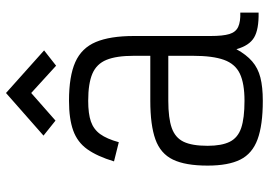

<svg xmlns="http://www.w3.org/2000/svg" viewBox="-148 -734 896 640"><g transform="rotate(-90 300.0 -414.0)"><path d="M284 14Q203 14 155.5 -3.5Q108 -21 88 -61Q68 -101 68 -170Q68 -244 88 -285.5Q108 -327 155.5 -344Q203 -361 284 -361H434V-416Q434 -474 420.5 -507Q407 -540 374.5 -554Q342 -568 284 -568Q241 -568 215 -559Q189 -550 173 -528Q157 -506 146 -466L82 -482Q99 -538 122.5 -571Q146 -604 185 -618Q224 -632 284 -632Q366 -632 413 -611Q460 -590 480 -542.5Q500 -495 500 -416V-160Q500 -119 506.5 -97.5Q513 -76 530.5 -68Q548 -60 578 -61V0Q522 1 495 -15Q468 -31 456 -74Q438 -41 415.5 -21.5Q393 -2 361.5 6Q330 14 284 14ZM284 -47Q342 -47 374.5 -62.5Q407 -78 420.5 -115.5Q434 -153 434 -219V-301H284Q226 -301 193.5 -289.5Q161 -278 147.5 -250Q134 -222 134 -170Q134 -123 147.5 -96Q161 -69 193.5 -58Q226 -47 284 -47ZM401 -675 310 -758 218 -677 168 -717 310 -842 452 -715Z"/></g></svg>

Font: Victor Mono Thin Light
Style: Regular
Weight: 300
Monospace: yes
Version: Version 1.561;gftools[0.9.30]